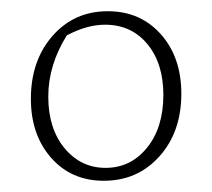

<svg xmlns="http://www.w3.org/2000/svg" viewBox="-20 -724 377 342"><path d="M165 -402Q107 -402 71 -443Q35 -484 35 -548Q35 -616 73.5 -660Q112 -704 172 -704Q230 -704 266.5 -663Q303 -622 303 -557Q303 -489 264 -445.5Q225 -402 165 -402ZM168 -425Q213 -425 242 -461Q271 -497 271 -555Q271 -611 242.5 -645.5Q214 -680 167 -680Q135 -680 99 -661Q66 -608 66 -552Q66 -495 95 -460Q124 -425 168 -425Z"/></svg>

Font: Piazzolla Thin
Style: Regular
Weight: 100
Designer: Juan Pablo del Peral
Foundry: Huerta Tipografica
Version: Version 1.330